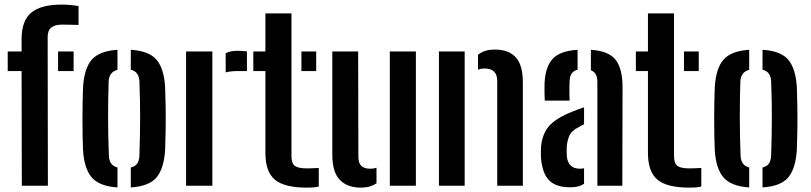

<svg xmlns="http://www.w3.org/2000/svg" viewBox="-20 -830 3623 858"><path d="M14.5 -512.5V-600H76.5V-655.5Q76.5 -738 120 -773.8Q163.5 -809.5 257 -809.5Q273 -809.5 293.2 -807.8Q313.5 -806 331 -803V-718.5Q314 -719 295.5 -719.5Q277 -720 257.5 -720Q225.5 -720 209.2 -707Q193 -694 193 -664.5L194 0H77.5L76.5 -512.5ZM239.5 -512.5V-600H309V-512.5Z M351 -162Q350 -186.5 349.2 -222Q348.5 -257.5 348.5 -297Q348.5 -336.5 349.2 -373.5Q350 -410.5 351 -438.5Q356 -524.5 390.2 -563.5Q424.5 -602.5 505 -607.5V-518Q467 -508 465.5 -465Q463 -394.5 463 -307.8Q463 -221 466.5 -135.5Q467.5 -91 505 -81.5V7.5Q424 2.5 389.8 -37.5Q355.5 -77.5 351 -162ZM564.5 7.5V-81.5Q585 -86.5 593.5 -99.8Q602 -113 603 -134.5Q606 -224 606.2 -301.2Q606.5 -378.5 603 -466Q601.5 -509.5 564.5 -518.5V-607.5Q647 -602.5 680.2 -562.2Q713.5 -522 718 -438.5Q719.5 -403 720.2 -352.2Q721 -301.5 720.2 -250.5Q719.5 -199.5 718 -162Q713 -77.5 679.8 -37.5Q646.5 2.5 564.5 7.5Z M988.5 -506.5V-592Q1009 -603 1041.5 -603Q1053 -603 1064 -602.2Q1075 -601.5 1083.5 -600.5V-512.5H1043Q1010.5 -512.5 988.5 -506.5ZM811.5 0V-600H929V0Z M1112 -512.5V-600H1166V-770H1282.5V-133.5Q1282.5 -100 1297.5 -88.8Q1312.5 -77.5 1352 -77.5Q1366.5 -77.5 1378 -78.2Q1389.5 -79 1404.5 -79.5V3.5Q1392.5 6.5 1379.5 7.5Q1366.5 8.5 1351.5 8.5Q1251 8.5 1208.5 -27Q1166 -62.5 1166 -147V-512.5ZM1327 -512.5V-600H1393V-512.5Z M1465 -139.5V-600H1580.5L1581.5 -129.5Q1581.5 -102 1594.2 -89Q1607 -76 1635.5 -76Q1650.5 -76 1662.5 -80.5V-11Q1633.5 8.5 1593 8.5Q1532.5 8.5 1498.8 -26Q1465 -60.5 1465 -139.5ZM1722 0V-600H1838.5V0Z M2202 0V-470.5Q2201 -524 2144.5 -524Q2131 -524 2116 -519V-585Q2130 -596.5 2148 -602.5Q2166 -608.5 2191.5 -608.5Q2253 -608.5 2284.8 -574Q2316.5 -539.5 2316.5 -461V0ZM1941.5 0V-600H2056.5V0Z M2414.5 -380.5Q2413.5 -394 2413.2 -415.5Q2413 -437 2413.5 -457.5Q2416.5 -529.5 2448.8 -566Q2481 -602.5 2561 -607.5V-518.5Q2527.5 -510 2525.5 -471Q2524.5 -461 2524.5 -441.8Q2524.5 -422.5 2524.8 -404.5Q2525 -386.5 2525.5 -380.5ZM2649.5 0V-464.5Q2649.5 -505.5 2620.5 -516V-607.5Q2701 -602 2731.5 -562.2Q2762 -522.5 2762 -440L2761 0ZM2397.5 -124Q2397 -134.5 2397 -147.5Q2397 -160.5 2397.5 -171Q2402 -228.5 2432 -264.8Q2462 -301 2538.5 -331.5Q2565.5 -342.5 2590 -350.5V-274.5Q2584 -272 2578 -268.8Q2572 -265.5 2565.5 -261.5Q2533.5 -246 2523.5 -221.5Q2513.5 -197 2512.5 -170.5Q2512 -148 2513 -132.5Q2518 -76 2572.5 -76Q2582.5 -76 2590 -78.5V-8.5Q2567 7 2528.5 7Q2465.5 7 2434.5 -23.5Q2403.5 -54 2397.5 -124Z M2821.5 -512.5V-600H2875.5V-770H2992V-133.5Q2992 -100 3007 -88.8Q3022 -77.5 3061.5 -77.5Q3076 -77.5 3087.5 -78.2Q3099 -79 3114 -79.5V3.5Q3102 6.5 3089 7.5Q3076 8.5 3061 8.5Q2960.5 8.5 2918 -27Q2875.5 -62.5 2875.5 -147V-512.5ZM3036.5 -512.5V-600H3102.5V-512.5Z M3174 -162Q3173 -186.5 3172.2 -222Q3171.5 -257.5 3171.5 -297Q3171.5 -336.5 3172.2 -373.5Q3173 -410.5 3174 -438.5Q3179 -524.5 3213.2 -563.5Q3247.5 -602.5 3328 -607.5V-518Q3290 -508 3288.5 -465Q3286 -394.5 3286 -307.8Q3286 -221 3289.5 -135.5Q3290.5 -91 3328 -81.5V7.5Q3247 2.5 3212.8 -37.5Q3178.5 -77.5 3174 -162ZM3387.5 7.5V-81.5Q3408 -86.5 3416.5 -99.8Q3425 -113 3426 -134.5Q3429 -224 3429.2 -301.2Q3429.5 -378.5 3426 -466Q3424.5 -509.5 3387.5 -518.5V-607.5Q3470 -602.5 3503.2 -562.2Q3536.5 -522 3541 -438.5Q3542.5 -403 3543.2 -352.2Q3544 -301.5 3543.2 -250.5Q3542.5 -199.5 3541 -162Q3536 -77.5 3502.8 -37.5Q3469.5 2.5 3387.5 7.5Z"/></svg>

Font: Big Shoulders Stencil Text
Style: Bold
Weight: 700
Designer: Patric King
Foundry: XO Type Co
Version: Version 1.000